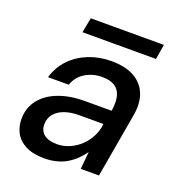

<svg xmlns="http://www.w3.org/2000/svg" viewBox="-124 -767 814 881"><g transform="rotate(20 282.5 -326.5)"><path d="M188 12Q132 12 96 -7Q60 -26 44 -57.5Q28 -89 29 -126Q30 -179 61 -218Q92 -257 147 -278Q202 -299 275 -299H405Q412 -344 404 -373Q396 -402 373 -416Q350 -430 312 -430Q267 -430 230.5 -408Q194 -386 179 -344H78Q94 -398 130.5 -435.5Q167 -473 218 -493Q269 -513 326 -513Q395 -513 439 -488.5Q483 -464 500.5 -418.5Q518 -373 506 -310L452 0H363L371 -85Q357 -65 338.5 -47Q320 -29 297.5 -15.5Q275 -2 247.5 5Q220 12 188 12ZM221 -69Q253 -69 282.5 -82Q312 -95 335 -117Q358 -139 372.5 -167.5Q387 -196 390 -226V-229H271Q230 -229 199.5 -217.5Q169 -206 153 -186Q137 -166 136 -138Q135 -105 157 -87Q179 -69 221 -69ZM156 -592 170 -665H527L515 -592Z"/></g></svg>

Font: DM Sans 17pt Medium
Style: Italic
Weight: 500
Italic angle: -10°
Version: Version 4.004;gftools[0.9.30]